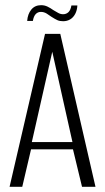

<svg xmlns="http://www.w3.org/2000/svg" viewBox="-20 -722 406 742"><path d="M17 0 154 -591H213L349 0H297L262 -145H100L66 0ZM103 -173H260L182 -522ZM224 -640Q211 -640 202 -644Q193 -648 179 -657Q171 -663 160.5 -669.5Q150 -676 138 -676Q126 -676 118 -667.5Q110 -659 107 -641H85Q87 -668 101 -685Q115 -702 139 -702Q152 -702 163.5 -696.5Q175 -691 186 -683Q196 -677 205 -672Q214 -667 224 -667Q236 -667 244.5 -675Q253 -683 256 -701H279Q278 -682 270.5 -668Q263 -654 251 -647Q239 -640 224 -640Z"/></svg>

Font: Alumni Sans Thin Light
Style: Regular
Weight: 300
Version: Version 1.018